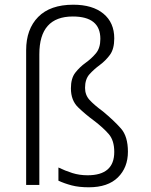

<svg xmlns="http://www.w3.org/2000/svg" viewBox="-20 -785 640 815"><path d="M523 -141Q523 -206 493.5 -239.5Q464 -273 417 -312Q379 -340 360 -361Q341 -382 341 -412Q341 -449 360 -470Q379 -491 403.5 -509Q428 -527 446.5 -552Q465 -577 465 -622Q465 -689 419 -727Q373 -765 291 -765Q193 -765 142 -713Q91 -661 91 -572V0H147V-555Q147 -715 289 -715Q406 -715 406 -620Q406 -581 387 -558.5Q368 -536 343.5 -518.5Q319 -501 300 -477Q281 -453 281 -410Q281 -359 311.5 -329.5Q342 -300 380 -272Q418 -243 441.5 -216Q465 -189 465 -140Q465 -41 352 -41Q317 -41 287 -50.5Q257 -60 228 -74V-18Q254 -6 284.5 2Q315 10 357 10Q438 10 480.5 -32Q523 -74 523 -141Z"/></svg>

Font: Noto Sans Mono UI Light
Style: Regular
Weight: 300
Designer: Monotype Design team
Foundry: Monotype Imaging Inc.
Version: 1.000